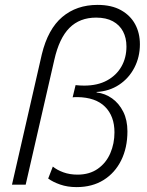

<svg xmlns="http://www.w3.org/2000/svg" viewBox="-20 -755 602 785"><path d="M293 10Q256 10 226 -0.5Q196 -11 177 -25L196 -74Q213 -60 239 -50.5Q265 -41 297 -41Q346 -41 380 -65Q414 -89 431 -128.5Q448 -168 448 -214Q448 -280 409.5 -318.5Q371 -357 296 -358Q292 -358 286.5 -358Q281 -358 277 -357L289 -407Q298 -406 307 -405.5Q316 -405 324 -405Q379 -405 417.5 -426Q456 -447 476.5 -483Q497 -519 497 -565Q497 -600 483 -626.5Q469 -653 441.5 -668Q414 -683 373 -683Q306 -683 264 -641Q222 -599 202 -510L85 0H29L151 -533Q176 -636 234.5 -685.5Q293 -735 379 -735Q436 -735 474.5 -713.5Q513 -692 532.5 -656Q552 -620 552 -574Q552 -522 529.5 -478.5Q507 -435 467 -408.5Q427 -382 375 -379V-377Q410 -373 438.5 -352.5Q467 -332 484 -298Q501 -264 501 -218Q501 -151 475.5 -99.5Q450 -48 403.5 -19Q357 10 293 10Z"/></svg>

Font: Kantumruy Pro Light
Style: Italic
Weight: 300
Italic angle: -13°
Version: Version 1.002